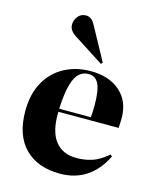

<svg xmlns="http://www.w3.org/2000/svg" viewBox="-120 -882 796 979"><g transform="rotate(15 277.5 -393.0)"><path d="M290 14Q172 14 105 -54Q38 -122 38 -249Q38 -340 73.5 -403Q109 -466 170.5 -499Q232 -532 310 -532Q406 -532 464 -481Q522 -430 522 -342Q522 -329 521.5 -316.5Q521 -304 520 -289H202Q199 -187 238 -136Q277 -85 351 -85Q393 -85 432 -97Q471 -109 515 -147L525 -140Q490 -66 430.5 -26Q371 14 290 14ZM202 -305H369Q372 -335 372 -367Q372 -448 355 -481.5Q338 -515 302 -515Q274 -515 253 -497Q232 -479 219 -433.5Q206 -388 202 -305ZM348 -581 196 -679Q177 -690 165.5 -704Q154 -718 154 -737Q154 -760 169.5 -780Q185 -800 213 -800Q226 -800 238 -792Q250 -784 261 -763L356 -589Z"/></g></svg>

Font: Literata 72pt
Style: Bold
Weight: 700
Designer: Latin by Veronika Burian and Jose Scaglione. Greek by Irene Vlachou. Cyrillic by Vera Evstafieva.
Foundry: TypeTogether
Version: Version 3.002